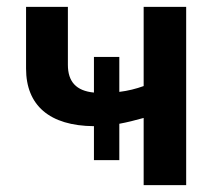

<svg xmlns="http://www.w3.org/2000/svg" viewBox="-20 -540 638 560"><path d="M399 0H523V-520H399V-289C377 -281 353 -275 328 -272V-374H254V-270C202 -275 178 -302 178 -351V-520H56V-340C56 -233 124 -173 254 -172V-73H328V-179C350 -183 374 -189 399 -196Z"/></svg>

Font: Fixel Display SemiBold
Style: Regular
Weight: 600
Designer: AlfaBravo + MacPaw
Foundry: Kyrylo Tkachov, Marchela Mozhyna, Serhii Makarenko, Maria Weinstein, Zakhar Kryvoshyya
Version: Version 1.211